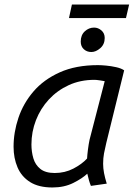

<svg xmlns="http://www.w3.org/2000/svg" viewBox="-20 -817 600 849"><path d="M212 12Q151 12 113 -12Q75 -36 57.5 -77Q40 -118 40 -168Q40 -232 61.5 -296Q83 -360 128 -412.5Q173 -465 244 -497Q315 -529 413 -529Q427 -529 449 -527Q471 -525 493.5 -520Q516 -515 529 -506L450 -185Q444 -160 440 -139Q436 -118 436 -93Q436 -73 440 -52Q444 -31 452 -5L382 5Q377 -7 373.5 -19.5Q370 -32 366 -49Q344 -28 304 -8Q264 12 212 12ZM222 -52Q267 -52 304.5 -71.5Q342 -91 365 -116Q366 -133 369 -156.5Q372 -180 376 -199L443 -458Q439 -459 422.5 -461.5Q406 -464 398 -464Q335 -464 284 -440.5Q233 -417 196 -377Q159 -337 139 -285.5Q119 -234 119 -178Q119 -146 127.5 -117Q136 -88 158.5 -70Q181 -52 222 -52ZM285 -737 298 -797H551L537 -737ZM384 -587Q364 -587 350.5 -599.5Q337 -612 337 -633Q337 -662 355 -678.5Q373 -695 396 -695Q414 -695 428.5 -682.5Q443 -670 443 -649Q443 -621 423.5 -604Q404 -587 384 -587Z"/></svg>

Font: Ubuntu Sans Mono
Style: Italic
Weight: 400
Italic angle: -13.5°
Monospace: yes
Designer: Dalton Maag Ltd
Foundry: Dalton Maag Ltd
Version: Version 1.006